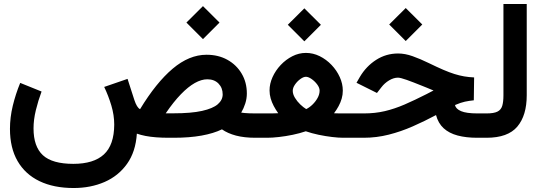

<svg xmlns="http://www.w3.org/2000/svg" viewBox="-20 -696 2736 970"><path d="M921.8 -582 1005.4 -498.4 1089 -582 1005.4 -665.1ZM856 -123.5 817.1 -123.3Q856.7 -181.5 893.7 -219.6Q930.6 -257.7 964.1 -276.6Q997.7 -295.4 1027.3 -295.4Q1062.8 -295.4 1083.9 -273.8Q1105 -252.2 1105 -219.2Q1105 -190.8 1080.2 -169.3Q1055.4 -147.9 1000.6 -135.7Q945.8 -123.5 856 -123.5ZM557.1 -66.4Q556.6 36.3 505 84.1Q453.3 131.8 350.6 131.8Q244 131.8 196.7 88.2Q149.4 44.6 149.4 -47.4Q149.4 -91.1 161.1 -139.3Q172.8 -187.5 190 -233.6L82.1 -277.2Q59 -221.1 44.6 -161.9Q30.3 -102.6 30.3 -44.9Q30.3 51.1 68.8 117.8Q107.4 184.5 179.5 219.2Q251.6 253.9 352.1 253.9Q438.1 253.9 508.2 223.4Q578.2 192.9 621.8 131.8Q665.4 70.8 671.4 -20.8Q690.7 -14.1 714.9 -9.3Q739.1 -4.6 768.6 -2.3Q798.1 0 833 0H857.9Q937.2 0 998.3 -11Q1059.5 -22.1 1101.3 -42.5Q1130.4 -22.1 1172.2 -11Q1214.1 0 1270 0H1284.2V-123H1269.5Q1252.4 -123 1239.2 -123.6Q1225.9 -124.1 1215.9 -125Q1205.9 -126 1198.6 -127.1Q1211 -147.9 1219 -172.8Q1227.1 -197.7 1227.1 -223.6Q1227.1 -279.9 1200.9 -324.1Q1174.7 -368.4 1128.9 -393.9Q1083 -419.4 1023.4 -419.4Q935.8 -419.4 852.4 -349Q769 -278.6 687.6 -144.5Q679.3 -148.5 672.2 -160.2Q665 -171.9 658.8 -190.8L624.4 -297.5L506.4 -256.8Q527.9 -211.9 542.5 -163.1Q557.1 -114.3 557.1 -66.4Z M1434 -570.8 1517.6 -487.2 1601.2 -570.8 1517.6 -653.9ZM1525.4 -308.1Q1537.9 -308.1 1554.2 -296.8Q1570.5 -285.5 1582.6 -269.2Q1594.7 -252.9 1594.7 -238.3Q1594.7 -219.7 1584.6 -201.4Q1574.5 -183 1559.1 -168Q1543.7 -152.9 1527 -144.9Q1513 -153.2 1497 -168.4Q1481.1 -183.6 1470 -202Q1459 -220.3 1459 -237.3Q1459 -252.5 1470.3 -268.8Q1481.6 -285.2 1497.3 -296.6Q1513 -308.1 1525.4 -308.1ZM1667.4 -123.8Q1680.8 -141.4 1690.7 -159.9Q1700.7 -178.3 1706.3 -197.9Q1711.9 -217.5 1711.9 -238.3Q1711.9 -272.6 1696.6 -306.4Q1681.3 -340.3 1654.9 -368Q1628.5 -395.7 1595.2 -412.2Q1561.8 -428.7 1525.4 -428.7Q1490.1 -428.7 1457.3 -412.1Q1424.4 -395.4 1398.2 -367.7Q1372.1 -340 1356.9 -306.4Q1341.8 -272.8 1341.8 -239.3Q1341.8 -218.7 1347.4 -199Q1353 -179.3 1362.9 -160.6Q1372.8 -141.9 1385.6 -124Q1368.4 -123.2 1355.9 -123.1Q1343.5 -123 1330.7 -123H1264.6V0H1330.1Q1355 0 1389 -3.8Q1423 -7.6 1458.8 -15Q1494.6 -22.5 1524.9 -32.8Q1554.6 -22.5 1589.6 -15.1Q1624.5 -7.8 1657.5 -3.9Q1690.4 0 1713.9 0H1758.8V-123H1712.6Q1703.4 -123 1692.4 -123.1Q1681.4 -123.2 1667.4 -123.8Z M1946.2 -572.3 2029.8 -488.7 2113.4 -572.3 2029.8 -655.4ZM2373.7 -189.3 2375.3 -304.8Q2348.7 -306.1 2325 -310.1Q2301.3 -314.2 2276 -322.1Q2250.7 -330 2219.5 -343.4Q2188.4 -356.8 2146.8 -377.1Q2103.2 -398.4 2064.6 -412.1Q2026.1 -425.8 1991.2 -425.8Q1930.5 -425.8 1880.1 -393.4Q1829.7 -361 1797.8 -306.9L1781.1 -277.8L1884.4 -226.3L1906.6 -254.8Q1922.9 -276.2 1945.8 -289.9Q1968.8 -303.7 1990.7 -303.7Q2002.5 -303.7 2034.2 -292.6Q2065.8 -281.4 2115.1 -261.4Q2127.4 -256.5 2136 -253Q2144.5 -249.4 2150.7 -246.9Q2156.8 -244.3 2161.5 -242.4Q2166.1 -240.4 2170.3 -239L2135.2 -220.7Q2074.8 -190 2024.2 -168.1Q1973.5 -146.2 1924.4 -134.6Q1875.3 -123 1818.8 -123H1739.3V0H1817.4Q1882.3 0 1943.9 -15.7Q2005.6 -31.3 2065.1 -57.5Q2124.7 -83.6 2182.8 -114.7Q2193.8 -73.3 2221.4 -48Q2249.1 -22.8 2291.9 -11.4Q2334.7 0 2390.1 0H2418.5V-123H2392.1Q2336.3 -123 2309.5 -134.4Q2282.7 -145.8 2278.6 -165.3Q2308 -177.9 2328.6 -182.3Q2349.2 -186.7 2373.7 -189.3Z M2398.9 0H2438Q2545.8 0 2593.5 -56.3Q2641.1 -112.7 2641.1 -214.8V-675.8H2523.4V-214.4Q2523.4 -181.7 2517.4 -161.5Q2511.4 -141.3 2493.3 -132.2Q2475.1 -123 2438.5 -123H2398.9Z"/></svg>

Font: Vazir Variable Regular
Style: Regular
Weight: 400
Designer: Saber Rastikerdar
Foundry: Saber Rastikerdar
Version: Version 30.1.0